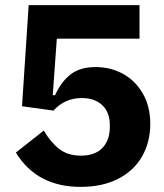

<svg xmlns="http://www.w3.org/2000/svg" viewBox="-20 -718 640 750"><path d="M525 -567H202L186 -346H195Q219 -399 256 -427.5Q293 -456 354 -456Q412 -456 460.5 -429.5Q509 -403 538 -352.5Q567 -302 567 -234Q567 -163 535 -107Q503 -51 441.5 -19.5Q380 12 295 12Q124 12 42 -122L151 -208Q178 -162 211.5 -136Q245 -110 296 -110Q351 -110 380 -140Q409 -170 409 -222V-230Q409 -279 379.5 -307Q350 -335 300 -335Q233 -335 189 -286L66 -303L92 -698H525Z"/></svg>

Font: iA Writer Duo S
Style: Bold
Weight: 700
Designer: Mike Abbink, Paul van der Laan, Pieter van Rosmalen, Oliver Reichenstein
Foundry: Bold Monday and Information Architects Inc.
Version: Version 2.000